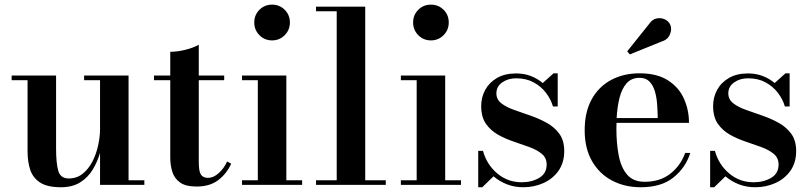

<svg xmlns="http://www.w3.org/2000/svg" viewBox="-20 -778 3412 808"><path d="M236.5 10Q179 10 148.8 -9.8Q118.5 -29.5 107.2 -63.5Q96 -97.5 96 -141V-440.5H29V-460H216V-154Q216 -91 225.2 -59Q234.5 -27 269.5 -27Q303 -27 327.8 -46.8Q352.5 -66.5 368.8 -98Q385 -129.5 393 -166Q401 -202.5 401 -236V-440.5H334V-460H521V-19.5H587.5V0H401V-135Q390.5 -98 370.5 -64.8Q350.5 -31.5 317.8 -10.8Q285 10 236.5 10Z M807 7Q761.5 7 737.8 -10Q714 -27 705.2 -54.8Q696.5 -82.5 696.5 -114.5V-440.5H628V-460H696.5V-560Q726 -560 760.2 -568.5Q794.5 -577 816.5 -590V-460H923.5V-440.5H816.5V-95.5Q816.5 -58 825.2 -43.8Q834 -29.5 855.5 -29.5Q878 -29.5 900 -49Q922 -68.5 936 -98.5L953 -89Q933.5 -46.5 898.2 -19.8Q863 7 807 7Z M1125 -608Q1093.5 -608 1071.8 -630Q1050 -652 1050 -683.5Q1050 -715 1071.8 -736.8Q1093.5 -758.5 1125 -758.5Q1156.5 -758.5 1178.2 -736.8Q1200 -715 1200 -683.5Q1200 -652 1178.2 -630Q1156.5 -608 1125 -608ZM1185 -460V-19.5H1251.5V0H998.5V-19.5H1065V-440.5H998.5V-460Z M1517 -750V-19.5H1603.5V0H1310V-19.5H1397V-730.5H1310V-750Z M1793.5 -608Q1762 -608 1740.2 -630Q1718.5 -652 1718.5 -683.5Q1718.5 -715 1740.2 -736.8Q1762 -758.5 1793.5 -758.5Q1825 -758.5 1846.8 -736.8Q1868.5 -715 1868.5 -683.5Q1868.5 -652 1846.8 -630Q1825 -608 1793.5 -608ZM1853.5 -460V-19.5H1920V0H1667V-19.5H1733.5V-440.5H1667V-460Z M1992.5 10V-143H2012.5Q2029 -84.5 2073 -47.8Q2117 -11 2175 -11Q2218 -11 2249.2 -29.5Q2280.5 -48 2280.5 -85.5Q2280.5 -113.5 2260.5 -130.2Q2240.5 -147 2209.2 -158.5Q2178 -170 2142.8 -181.8Q2107.5 -193.5 2076.2 -211Q2045 -228.5 2025 -257Q2005 -285.5 2005 -332Q2005 -368.5 2022 -399.8Q2039 -431 2071.8 -450Q2104.5 -469 2152 -469Q2185.5 -469 2214 -458Q2242.5 -447 2264 -428.5L2309.5 -469.5H2327V-330H2307Q2298.5 -360 2277.8 -387.2Q2257 -414.5 2225.5 -431.5Q2194 -448.5 2152.5 -448.5Q2118 -448.5 2093.5 -431.2Q2069 -414 2069 -385Q2069 -359.5 2089.5 -343.5Q2110 -327.5 2142.8 -315.8Q2175.5 -304 2212 -291.5Q2248.5 -279 2281 -261Q2313.5 -243 2334 -214.8Q2354.5 -186.5 2354.5 -142.5Q2354.5 -93.5 2330.5 -59.5Q2306.5 -25.5 2267.2 -7.8Q2228 10 2182 10Q2145.5 10 2113.8 -2.2Q2082 -14.5 2057 -36L2009.5 10Z M2676.5 10Q2609.5 10 2556 -18Q2502.5 -46 2471.5 -99.8Q2440.5 -153.5 2440.5 -230Q2440.5 -306.5 2470 -360Q2499.5 -413.5 2551.8 -441.5Q2604 -469.5 2671.5 -469.5Q2744.5 -469.5 2790.5 -440.2Q2836.5 -411 2858 -363.2Q2879.5 -315.5 2879.5 -261H2574.5Q2574 -249 2574 -236Q2574 -174.5 2583.8 -123.8Q2593.5 -73 2619.2 -43Q2645 -13 2693 -13Q2758 -13 2801.2 -47.2Q2844.5 -81.5 2863.5 -134.5H2885Q2865.5 -72.5 2814.2 -31.2Q2763 10 2676.5 10ZM2671.5 -450.5Q2637.5 -450.5 2617.2 -427.8Q2597 -405 2587.2 -366.5Q2577.5 -328 2575 -281H2748Q2747.5 -308.5 2745.5 -338.2Q2743.5 -368 2736 -393.5Q2728.5 -419 2713.2 -434.8Q2698 -450.5 2671.5 -450.5ZM2630.5 -549 2619.5 -562 2712 -677.5Q2724.5 -696 2741.8 -700Q2759 -704 2774.2 -698Q2789.5 -692 2797 -680.5Q2809.5 -661 2800.5 -636.2Q2791.5 -611.5 2765 -603.5Z M2968.5 10V-143H2988.5Q3005 -84.5 3049 -47.8Q3093 -11 3151 -11Q3194 -11 3225.2 -29.5Q3256.5 -48 3256.5 -85.5Q3256.5 -113.5 3236.5 -130.2Q3216.5 -147 3185.2 -158.5Q3154 -170 3118.8 -181.8Q3083.5 -193.5 3052.2 -211Q3021 -228.5 3001 -257Q2981 -285.5 2981 -332Q2981 -368.5 2998 -399.8Q3015 -431 3047.8 -450Q3080.5 -469 3128 -469Q3161.5 -469 3190 -458Q3218.5 -447 3240 -428.5L3285.5 -469.5H3303V-330H3283Q3274.5 -360 3253.8 -387.2Q3233 -414.5 3201.5 -431.5Q3170 -448.5 3128.5 -448.5Q3094 -448.5 3069.5 -431.2Q3045 -414 3045 -385Q3045 -359.5 3065.5 -343.5Q3086 -327.5 3118.8 -315.8Q3151.5 -304 3188 -291.5Q3224.5 -279 3257 -261Q3289.5 -243 3310 -214.8Q3330.5 -186.5 3330.5 -142.5Q3330.5 -93.5 3306.5 -59.5Q3282.5 -25.5 3243.2 -7.8Q3204 10 3158 10Q3121.5 10 3089.8 -2.2Q3058 -14.5 3033 -36L2985.5 10Z"/></svg>

Font: Bodoni Moda SemiBold
Style: Regular
Weight: 600
Designer: Owen Earl
Foundry: indestructible type
Version: Version 2.005; ttfautohint (v1.8.4.7-5d5b)